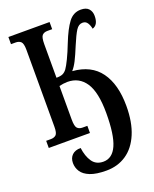

<svg xmlns="http://www.w3.org/2000/svg" viewBox="-174 -817 933 1161"><g transform="rotate(-20 293.0 -236.0)"><path d="M306 248Q240 248 201.5 232.5Q163 217 146.5 191.5Q130 166 130 136Q130 104 149.5 85Q169 66 205 66Q212 121 236 156Q260 191 307 191Q365 191 394 125.5Q423 60 423 -80Q423 -214 382 -275.5Q341 -337 266 -337Q254 -337 239 -335Q224 -333 213 -330V-115Q213 -70 225 -58Q237 -46 258 -46H289V0H24V-46H54Q75 -46 87.5 -57Q100 -68 100 -110V-603Q100 -645 87.5 -656.5Q75 -668 54 -668H24V-714H289V-668H258Q237 -668 225 -656Q213 -644 213 -599V-383Q239 -383 253.5 -389.5Q268 -396 280 -412Q292 -429 310 -466Q328 -503 349 -557Q381 -638 412 -679Q443 -720 491 -720Q526 -720 542 -702Q558 -684 558 -656Q558 -598 520 -587Q516 -609 505.5 -625.5Q495 -642 474 -642Q449 -642 431.5 -614.5Q414 -587 389 -527Q366 -471 350 -439.5Q334 -408 316 -388Q435 -379 493.5 -298.5Q552 -218 552 -79Q552 26 521 99.5Q490 173 434.5 210.5Q379 248 306 248Z"/></g></svg>

Font: Noto Serif ExtraCondensed SemiBold
Style: Regular
Weight: 600
Width: 2
Designer: Monotype Design Team
Foundry: Monotype Imaging Inc.
Version: Version 2.015; ttfautohint (v1.8.4.7-5d5b)